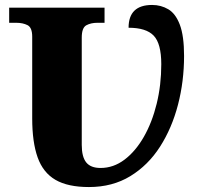

<svg xmlns="http://www.w3.org/2000/svg" viewBox="-20 -745 833 775"><path d="M339 10Q254 10 204 -19Q154 -48 132 -109.5Q110 -171 110 -267V-597Q110 -634 91 -643.5Q72 -653 46 -653H17V-714H402V-653H373Q347 -653 328.5 -643Q310 -633 310 -593V-160Q310 -112 328 -89.5Q346 -67 386 -67Q438 -67 482.5 -100.5Q527 -134 560.5 -192.5Q594 -251 612.5 -326.5Q631 -402 631 -486Q631 -569 600.5 -601Q570 -633 499 -633Q499 -725 594 -725Q630 -725 659.5 -707.5Q689 -690 706 -645Q723 -600 723 -519Q723 -417 698.5 -322.5Q674 -228 626 -153Q578 -78 506 -34Q434 10 339 10Z"/></svg>

Font: Noto Serif Black
Style: Regular
Weight: 900
Designer: Monotype Design Team
Foundry: Monotype Imaging Inc.
Version: Version 2.014; ttfautohint (v1.8.4.7-5d5b)